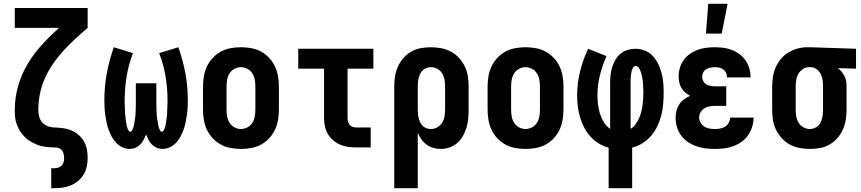

<svg xmlns="http://www.w3.org/2000/svg" viewBox="-20 -777 4540 1012"><path d="M250 215V110H266Q277 110 287.5 106.5Q298 103 305.5 95Q313 87 315.5 76.5Q318 66 318 55Q318 42 314 29.5Q310 17 299.5 9Q289 1 276 0.5Q263 0 250 -0.5Q237 -1 224 -2.5Q211 -4 198.5 -7Q186 -10 174 -15Q162 -20 150.5 -26Q139 -32 128.5 -39.5Q118 -47 109 -56.5Q100 -66 92 -76.5Q84 -87 78.5 -98.5Q73 -110 68.5 -122Q64 -134 61.5 -147Q59 -160 58.5 -173Q58 -186 58 -198Q58 -262 75.5 -323.5Q93 -385 125.5 -439.5Q158 -494 201 -541Q244 -588 291 -630H58V-735H442V-630Q409 -602 377 -572.5Q345 -543 315.5 -511Q286 -479 261 -443Q236 -407 218 -367.5Q200 -328 191 -285Q182 -242 182 -198Q182 -180 186.5 -162Q191 -144 203.5 -130.5Q216 -117 233.5 -111Q251 -105 269 -105H270Q293 -104 315 -101Q337 -98 357.5 -89Q378 -80 395 -65Q412 -50 423 -30.5Q434 -11 438 11Q442 33 442 55Q442 78 437.5 100Q433 122 421.5 141.5Q410 161 392.5 176Q375 191 354.5 199.5Q334 208 311.5 211.5Q289 215 266 215Z M664 8Q644 8 625.5 -0.5Q607 -9 593 -23.5Q579 -38 569.5 -55.5Q560 -73 553 -92Q546 -111 542 -130.5Q538 -150 535 -170Q532 -190 531 -210Q530 -230 530 -250Q530 -321 543 -391Q556 -461 580 -528L681 -497Q658 -438 647.5 -374.5Q637 -311 637 -248Q637 -242 637 -235.5Q637 -229 637.5 -223Q638 -217 638 -211Q638 -205 638.5 -198.5Q639 -192 639 -186Q639 -180 639.5 -174Q640 -168 641 -161.5Q642 -155 642.5 -149Q643 -143 644 -137Q645 -131 646 -125Q647 -119 648.5 -113Q650 -107 652 -101Q654 -95 657.5 -89Q661 -83 667 -83Q673 -83 676.5 -89.5Q680 -96 682 -102.5Q684 -109 685.5 -115.5Q687 -122 688 -128.5Q689 -135 690 -141.5Q691 -148 692 -154.5Q693 -161 693.5 -167.5Q694 -174 694.5 -180.5Q695 -187 695 -193.5Q695 -200 695.5 -207Q696 -214 696 -220.5Q696 -227 696 -233.5Q696 -240 696 -246.5Q696 -253 696 -260V-338H804V-260Q804 -253 804 -246.5Q804 -240 804 -233.5Q804 -227 804 -220.5Q804 -214 804.5 -207Q805 -200 805 -193.5Q805 -187 805.5 -180.5Q806 -174 806.5 -167.5Q807 -161 808 -154.5Q809 -148 810 -141.5Q811 -135 812 -128.5Q813 -122 814.5 -115.5Q816 -109 818 -102.5Q820 -96 823.5 -89.5Q827 -83 833 -83Q839 -83 842.5 -89Q846 -95 848 -101Q850 -107 851.5 -113Q853 -119 854 -125Q855 -131 856 -137Q857 -143 857.5 -149Q858 -155 859 -161.5Q860 -168 860.5 -174Q861 -180 861 -186Q861 -192 861.5 -198.5Q862 -205 862 -211Q862 -217 862.5 -223Q863 -229 863 -235.5Q863 -242 863 -248Q863 -311 852.5 -374.5Q842 -438 819 -497L920 -528Q944 -461 957 -391Q970 -321 970 -250Q970 -230 969 -210Q968 -190 965 -170Q962 -150 958 -130.5Q954 -111 947 -92Q940 -73 930.5 -55.5Q921 -38 907 -23.5Q893 -9 874.5 -0.5Q856 8 836 8Q821 8 806.5 2Q792 -4 781 -15Q770 -26 763 -39.5Q756 -53 750 -68Q744 -53 737 -39.5Q730 -26 719 -15Q708 -4 693.5 2Q679 8 664 8Z M1250 8Q1223 8 1195.5 3Q1168 -2 1144 -15Q1120 -28 1101 -48.5Q1082 -69 1070.5 -93.5Q1059 -118 1054.5 -145.5Q1050 -173 1050 -200V-320Q1050 -347 1054.5 -374.5Q1059 -402 1070.5 -426.5Q1082 -451 1101 -471.5Q1120 -492 1144 -505Q1168 -518 1195.5 -523Q1223 -528 1250 -528Q1277 -528 1304.5 -523Q1332 -518 1356 -505Q1380 -492 1399 -471.5Q1418 -451 1429.5 -426.5Q1441 -402 1445.5 -374.5Q1450 -347 1450 -320V-200Q1450 -173 1445.5 -145.5Q1441 -118 1429.5 -93.5Q1418 -69 1399 -48.5Q1380 -28 1356 -15Q1332 -2 1304.5 3Q1277 8 1250 8ZM1250 -97Q1268 -97 1284.5 -106Q1301 -115 1310.5 -130.5Q1320 -146 1323 -164Q1326 -182 1326 -200V-320Q1326 -338 1323 -356Q1320 -374 1310.5 -389.5Q1301 -405 1284.5 -414Q1268 -423 1250 -423Q1232 -423 1215.5 -414Q1199 -405 1189.5 -389.5Q1180 -374 1177 -356Q1174 -338 1174 -320V-200Q1174 -182 1177 -164Q1180 -146 1189.5 -130.5Q1199 -115 1215.5 -106Q1232 -97 1250 -97Z M1858 0Q1837 0 1815 -3Q1793 -6 1773 -14.5Q1753 -23 1736 -37.5Q1719 -52 1708 -71Q1697 -90 1692.5 -111.5Q1688 -133 1688 -155V-415H1552V-520H1948V-415H1812V-155Q1812 -145 1814.5 -135.5Q1817 -126 1823.5 -118.5Q1830 -111 1839.5 -108Q1849 -105 1858 -105H1934V0Z M2058 215V-320Q2058 -347 2062 -373.5Q2066 -400 2077 -425Q2088 -450 2106 -470.5Q2124 -491 2147 -504.5Q2170 -518 2197 -523Q2224 -528 2251 -528Q2278 -528 2305 -523Q2332 -518 2356.5 -505Q2381 -492 2399.5 -471.5Q2418 -451 2430 -426.5Q2442 -402 2446 -374.5Q2450 -347 2450 -320V-200Q2450 -176 2448 -152Q2446 -128 2439 -105Q2432 -82 2420.5 -61Q2409 -40 2391 -24Q2373 -8 2350 0Q2327 8 2303 8Q2283 8 2263.5 2.5Q2244 -3 2228 -15Q2212 -27 2200.5 -43.5Q2189 -60 2182 -78V215ZM2251 -97Q2269 -97 2285 -106Q2301 -115 2310.5 -130.5Q2320 -146 2323 -164Q2326 -182 2326 -200V-320Q2326 -338 2323 -356Q2320 -374 2311 -389.5Q2302 -405 2285.5 -414Q2269 -423 2251 -423Q2240 -423 2228.5 -419Q2217 -415 2208.5 -407Q2200 -399 2195 -388.5Q2190 -378 2187 -366.5Q2184 -355 2183 -343.5Q2182 -332 2182 -320V-200Q2182 -188 2183 -176.5Q2184 -165 2187 -153.5Q2190 -142 2195 -131.5Q2200 -121 2208.5 -113Q2217 -105 2228 -101Q2239 -97 2251 -97Z M2750 8Q2723 8 2695.5 3Q2668 -2 2644 -15Q2620 -28 2601 -48.5Q2582 -69 2570.5 -93.5Q2559 -118 2554.5 -145.5Q2550 -173 2550 -200V-320Q2550 -347 2554.5 -374.5Q2559 -402 2570.5 -426.5Q2582 -451 2601 -471.5Q2620 -492 2644 -505Q2668 -518 2695.5 -523Q2723 -528 2750 -528Q2777 -528 2804.5 -523Q2832 -518 2856 -505Q2880 -492 2899 -471.5Q2918 -451 2929.5 -426.5Q2941 -402 2945.5 -374.5Q2950 -347 2950 -320V-200Q2950 -173 2945.5 -145.5Q2941 -118 2929.5 -93.5Q2918 -69 2899 -48.5Q2880 -28 2856 -15Q2832 -2 2804.5 3Q2777 8 2750 8ZM2750 -97Q2768 -97 2784.5 -106Q2801 -115 2810.5 -130.5Q2820 -146 2823 -164Q2826 -182 2826 -200V-320Q2826 -338 2823 -356Q2820 -374 2810.5 -389.5Q2801 -405 2784.5 -414Q2768 -423 2750 -423Q2732 -423 2715.5 -414Q2699 -405 2689.5 -389.5Q2680 -374 2677 -356Q2674 -338 2674 -320V-200Q2674 -182 2677 -164Q2680 -146 2689.5 -130.5Q2699 -115 2715.5 -106Q2732 -97 2750 -97Z M3188 215V1Q3160 -6 3135 -21.5Q3110 -37 3091 -58.5Q3072 -80 3058.5 -106Q3045 -132 3037 -159.5Q3029 -187 3025.5 -216Q3022 -245 3022 -274Q3022 -338 3037.5 -400.5Q3053 -463 3080 -520L3177 -481Q3155 -433 3142 -380.5Q3129 -328 3129 -274Q3129 -250 3132 -225.5Q3135 -201 3142.5 -177.5Q3150 -154 3163 -132.5Q3176 -111 3196 -98V-343Q3196 -364 3198.5 -385Q3201 -406 3207.5 -426Q3214 -446 3225 -464Q3236 -482 3252 -495Q3268 -508 3288.5 -514Q3309 -520 3330 -520Q3356 -520 3380 -510Q3404 -500 3421.5 -481Q3439 -462 3450 -438.5Q3461 -415 3467.5 -390Q3474 -365 3476 -339.5Q3478 -314 3478 -288Q3478 -258 3475.5 -228Q3473 -198 3465.5 -169Q3458 -140 3445 -112.5Q3432 -85 3412.5 -62Q3393 -39 3367 -22.5Q3341 -6 3312 1V215ZM3304 -98Q3319 -107 3329.5 -121.5Q3340 -136 3347.5 -152Q3355 -168 3359.5 -185.5Q3364 -203 3366.5 -220.5Q3369 -238 3370 -255.5Q3371 -273 3371 -291Q3371 -300 3370.5 -310Q3370 -320 3369.5 -329.5Q3369 -339 3368 -348.5Q3367 -358 3365.5 -367Q3364 -376 3361.5 -385.5Q3359 -395 3355.5 -404Q3352 -413 3346 -421Q3340 -429 3330 -429Q3322 -429 3317.5 -421.5Q3313 -414 3310.5 -406.5Q3308 -399 3307 -391Q3306 -383 3305 -375Q3304 -367 3304 -359Q3304 -351 3304 -343Z M3701 -600 3713 -757H3815L3784 -600ZM3748 8Q3723 8 3698 5Q3673 2 3649.5 -6.5Q3626 -15 3605.5 -29Q3585 -43 3570 -63Q3555 -83 3548 -107.5Q3541 -132 3541 -157Q3541 -175 3545.5 -193Q3550 -211 3560 -226.5Q3570 -242 3585 -253Q3600 -264 3617 -272Q3603 -280 3591 -290Q3579 -300 3571.5 -313.5Q3564 -327 3560.5 -342.5Q3557 -358 3557 -374Q3557 -397 3563.5 -419.5Q3570 -442 3583.5 -460.5Q3597 -479 3616 -492.5Q3635 -506 3656.5 -514Q3678 -522 3701 -525Q3724 -528 3747 -528Q3771 -528 3794 -525Q3817 -522 3838.5 -513.5Q3860 -505 3878.5 -491Q3897 -477 3910 -458Q3923 -439 3929.5 -416.5Q3936 -394 3936 -371V-369H3812V-370Q3812 -382 3807 -393Q3802 -404 3792.5 -411Q3783 -418 3771 -420.5Q3759 -423 3747 -423Q3736 -423 3724 -420.5Q3712 -418 3702 -412Q3692 -406 3686.5 -395Q3681 -384 3681 -372Q3681 -360 3687 -349Q3693 -338 3703.5 -332Q3714 -326 3726 -324Q3738 -322 3750 -322H3808V-219H3750Q3735 -219 3720.5 -216.5Q3706 -214 3693.5 -206.5Q3681 -199 3673 -186Q3665 -173 3665 -158Q3665 -144 3672.5 -131Q3680 -118 3692 -110Q3704 -102 3718.5 -99.5Q3733 -97 3748 -97Q3762 -97 3776 -99.5Q3790 -102 3802 -109.5Q3814 -117 3821 -130Q3828 -143 3828 -157H3952Q3952 -132 3944.5 -108.5Q3937 -85 3923 -64.5Q3909 -44 3888.5 -29.5Q3868 -15 3845 -6.5Q3822 2 3797 5Q3772 8 3748 8Z M4249 8Q4222 8 4195 3Q4168 -2 4143.5 -15Q4119 -28 4100.5 -48.5Q4082 -69 4070 -93.5Q4058 -118 4054 -145.5Q4050 -173 4050 -200V-320Q4050 -346 4054 -372Q4058 -398 4068.5 -422Q4079 -446 4096 -466.5Q4113 -487 4135.5 -500.5Q4158 -514 4183.5 -521Q4209 -528 4235 -528H4250L4492 -520V-415L4396 -418Q4407 -410 4416 -399Q4425 -388 4431.5 -375Q4438 -362 4440 -348Q4442 -334 4442 -320V-200Q4442 -173 4438 -146.5Q4434 -120 4423 -95Q4412 -70 4394 -49.5Q4376 -29 4353 -15.5Q4330 -2 4303 3Q4276 8 4249 8ZM4249 -97Q4260 -97 4271.5 -101Q4283 -105 4291.5 -113Q4300 -121 4305 -131.5Q4310 -142 4313 -153.5Q4316 -165 4317 -176.5Q4318 -188 4318 -200V-320Q4318 -337 4316 -353.5Q4314 -370 4306.5 -385.5Q4299 -401 4285.5 -411.5Q4272 -422 4255 -423H4245Q4227 -423 4212 -413Q4197 -403 4188 -387.5Q4179 -372 4176.5 -354.5Q4174 -337 4174 -320V-200Q4174 -182 4177 -164Q4180 -146 4189 -130.5Q4198 -115 4214.5 -106Q4231 -97 4249 -97Z"/></svg>

Font: Iosevka SS18 Extrabold
Style: Regular
Weight: 800
Monospace: yes
Designer: Belleve Invis
Foundry: Belleve Invis
Version: Version 25.1.1; ttfautohint (v1.8.4)